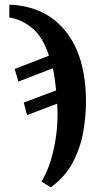

<svg xmlns="http://www.w3.org/2000/svg" viewBox="-20 -564 409 824"><path d="M158 215Q182 176 197 127.5Q212 79 219.5 27.5Q227 -24 227 -73Q227 -86 226.5 -96Q226 -106 225 -119L96 -70L82 -124L221 -176Q216 -228 207 -271L59 -214L43 -268L190 -325Q163 -407 117.5 -444Q72 -481 20 -489V-544Q175 -538 262 -429.5Q349 -321 349 -126Q349 -66 337.5 1Q326 68 293.5 131Q261 194 198 240Z"/></svg>

Font: Noto Serif ExtraCondensed
Style: Bold
Weight: 700
Width: 2
Designer: Monotype Design Team
Foundry: Monotype Imaging Inc.
Version: Version 2.014; ttfautohint (v1.8.4.7-5d5b)